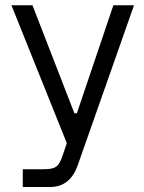

<svg xmlns="http://www.w3.org/2000/svg" viewBox="-20 -541 560 745"><path d="M68.4 184.6H174.8C228 184.6 262.7 153.3 280.8 102.5L500 -520.5H419.9L278.3 -101.6H268.6L106 -520.5H24.4L239.3 14.6L222.2 64.5C207 109.9 192.4 115.7 144 115.7H68.4Z"/></svg>

Font: Faust Sans
Style: Regular
Weight: 400
Designer: Andreas Faust
Version: Version 1.003;Glyphs 3.1.2 (3151)